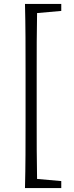

<svg xmlns="http://www.w3.org/2000/svg" viewBox="-20 -792 377 984"><path d="M108 172H294V136L170 125C168 27 168 -73 168 -171V-430C168 -530 168 -629 170 -725L294 -736V-772H108C111 -658 111 -543 111 -430V-171C111 -55 111 60 108 172Z"/></svg>

Font: Kiri Minchoo Light
Style: Regular
Weight: 300
Designer: Ryoko NISHIZUKA 西塚涼子 (kana & ideographs); Frank Grießhammer (Latin, Greek & Cyrillic);
akenotsuki.com/eyeben/fonts/ (U+
Foundry: Adobe
akenotsuki.com/eyeben/fonts/
Version: Version 4.002;hotconv 1.0.119;makeotfexe 2.5.65604